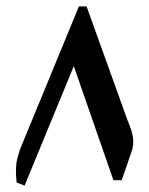

<svg xmlns="http://www.w3.org/2000/svg" viewBox="-20 -577 467 601"><path d="M57 4 32 -6Q27 -53 34 -80Q41 -107 47 -120L227 -557H251L379 -201Q394 -166 396.5 -144.5Q399 -123 392 -103L361 -13H335L211 -370Z"/></svg>

Font: Gulzar
Style: Regular
Weight: 400
Designer: Borna Izadpanah, Alice Savoie, Simon Cozens, Fiona Ross
Version: Version 1.000;[7b34f74]; ttfautohint (v1.8.4)